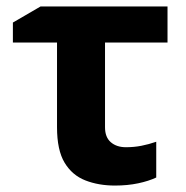

<svg xmlns="http://www.w3.org/2000/svg" viewBox="-20 -566 578 596"><path d="M500 -546V-434H306V-171Q306 -140 324 -124.5Q342 -109 371 -109Q396 -109 419 -113.5Q442 -118 465 -126V-15Q442 -4 409 3Q376 10 337 10Q286 10 245 -6Q204 -22 180.5 -61Q157 -100 157 -171V-434H20V-496L106 -546Z"/></svg>

Font: Noto Sans
Style: Bold
Weight: 700
Designer: Monotype Design Team
Foundry: Monotype Imaging Inc.
Version: Version 2.000;GOOG;noto-source:20170915:90ef993387c0; ttfaut